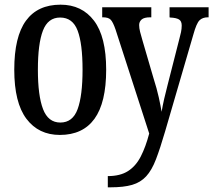

<svg xmlns="http://www.w3.org/2000/svg" viewBox="-20 -567 912 821"><path d="M236 10Q145 10 93 -59Q41 -128 41 -269Q41 -410 91 -478.5Q141 -547 239 -547Q330 -547 382 -478.5Q434 -410 434 -269Q434 -128 384 -59Q334 10 236 10ZM238 -43Q291 -43 312 -100.5Q333 -158 333 -269Q333 -380 312 -436Q291 -492 237 -492Q185 -492 163.5 -436Q142 -380 142 -269Q142 -158 164 -100.5Q186 -43 238 -43ZM441 186Q494 186 527.5 164.5Q561 143 582 102Q603 61 618 4L474 -441Q463 -473 453 -483Q443 -493 420 -493H417V-536H627V-493H623Q596 -493 585.5 -483.5Q575 -474 575 -460Q575 -447 579 -431Q583 -415 589 -395L636 -234Q651 -187 659 -150.5Q667 -114 671 -89Q680 -141 697 -205L747 -401Q751 -415 754 -429.5Q757 -444 757 -458Q757 -477 745 -484Q733 -491 708 -492L705 -493V-536H872V-493H869Q846 -493 833 -480Q820 -467 807 -420L686 -5Q665 67 647 114Q629 161 605 187Q581 213 545 223.5Q509 234 452 234H441Z"/></svg>

Font: Noto Serif ExtraCondensed Medium
Style: Regular
Weight: 500
Width: 2
Designer: Monotype Design Team
Foundry: Monotype Imaging Inc.
Version: Version 2.015